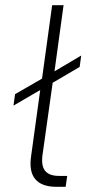

<svg xmlns="http://www.w3.org/2000/svg" viewBox="-20 -720 345 740"><path d="M38 -357 142 -417 181 -700H225L190 -445L293 -506L287 -462L183 -401L144 -124Q138 -81 154 -61.5Q170 -42 208 -42H239L233 0H197Q141 0 116 -29.5Q91 -59 100 -119L135 -373L32 -313Z"/></svg>

Font: Retni Sans Light
Style: Italic
Weight: 300
Italic angle: -8°
Designer: Vitaly Kuzmin
Foundry: ParaType Ltd.
Version: Version 1.00;June 10, 2019;FontCreator 11.5.0.2425 64-bit; t